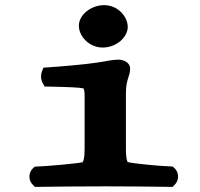

<svg xmlns="http://www.w3.org/2000/svg" viewBox="-20 -725 780 747"><path d="M379.6 -540C433.5 -540 477 -581.1 477 -620C477 -659 440.5 -705 384.3 -705C337.1 -705 286.9 -669.7 286.9 -625C286.9 -582.6 327.9 -540 379.6 -540ZM469.9 -360.6C469.9 -419.5 486.3 -426.6 486.3 -458.5C486.3 -479.6 463.8 -493 440.6 -493C419.7 -493 389.4 -486.3 358.2 -481.5C307.2 -473.7 208.4 -465.7 165.6 -462.9L149.1 -461.9L143.6 -447.9C137.6 -432.5 138.7 -415.1 146.8 -400.5L153.6 -388.4L168.6 -388.1C246.8 -386.7 291.7 -384.4 304.3 -381.3C306.8 -378 309.2 -372 309.2 -351.1V-143.8C309.2 -108.2 303.9 -96.3 301.3 -93.7C274.9 -88.3 166.7 -78.6 125.1 -77.1L115.4 -76.8L108.5 -70.5C89.8 -53.7 89.8 -22.1 108.5 -5.3L116.1 2.2L126.8 2C168.1 1 338.9 0 391.3 0C440.2 0 598.2 1 640.6 2L651.3 2.2L658.8 -5.3C677.5 -22.2 677.5 -54 658.8 -70.9L651.9 -77.2L642.1 -77.6C595.8 -79.1 498.3 -89 477 -94.3C476.2 -94.9 469.9 -103.7 469.9 -144.7Z"/></svg>

Font: Linux Libertine Mono O 
Style: Mono Bold
Weight: 400
Designer: Philipp H. Poll
Foundry: Philipp H. Poll
Version: Version 5.1.7